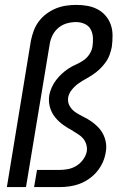

<svg xmlns="http://www.w3.org/2000/svg" viewBox="-20 -763 540 783"><path d="M8 0 106 -597Q110 -617 117.5 -637.5Q125 -658 138.5 -676Q152 -694 170.5 -707.5Q189 -721 209 -729Q229 -737 250 -740Q271 -743 292 -743Q315 -743 337 -739Q359 -735 378 -725Q397 -715 411 -698.5Q425 -682 432 -661.5Q439 -641 439 -618Q439 -595 436 -572Q433 -556 427 -539.5Q421 -523 410.5 -508.5Q400 -494 387 -481.5Q374 -469 359 -459Q344 -449 328.5 -440.5Q313 -432 298.5 -421.5Q284 -411 272.5 -396.5Q261 -382 258 -366Q255 -346 264.5 -330Q274 -314 289.5 -304Q305 -294 321.5 -286Q338 -278 353 -267.5Q368 -257 380.5 -244Q393 -231 401 -215Q409 -199 412 -180Q415 -161 411 -141Q408 -121 399 -101Q390 -81 376 -64Q362 -47 343.5 -34Q325 -21 305 -13.5Q285 -6 264 -3Q243 0 223 0H119L131 -70H223Q240 -70 258 -73.5Q276 -77 292 -87Q308 -97 319.5 -113Q331 -129 334 -146Q336 -160 332 -173.5Q328 -187 320 -197Q312 -207 301 -214Q290 -221 279 -228H278V-229Q257 -240 238 -253.5Q219 -267 204.5 -285Q190 -303 183.5 -326.5Q177 -350 181 -375Q184 -391 191 -406.5Q198 -422 208.5 -436Q219 -450 232 -462Q245 -474 259.5 -483.5Q274 -493 290 -500Q306 -507 320.5 -517Q335 -527 344.5 -541.5Q354 -556 357 -572Q360 -591 359 -609.5Q358 -628 350 -643Q342 -658 325.5 -665.5Q309 -673 290 -673Q272 -673 253.5 -668Q235 -663 219.5 -650.5Q204 -638 195 -620.5Q186 -603 183 -585L86 0Z"/></svg>

Font: Iosevka SS04 Oblique
Style: Regular
Weight: 400
Italic angle: -9°
Monospace: yes
Designer: Belleve Invis
Foundry: Belleve Invis
Version: Version 19.0.0; ttfautohint (v1.8.4)